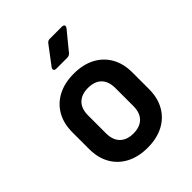

<svg xmlns="http://www.w3.org/2000/svg" viewBox="-221 -909 1042 1042"><g transform="rotate(-45 300.0 -388.0)"><path d="M300 9.2Q229.9 9.2 178.2 -17.7Q126.5 -44.6 98.2 -94.1Q70 -143.6 70 -210.8V-339.2Q70 -406.8 98.2 -456.1Q126.5 -505.4 178.2 -532.3Q229.9 -559.2 300 -559.2Q371.1 -559.2 422.3 -532.3Q473.5 -505.4 501.8 -456.1Q530 -406.8 530 -339.2V-210.8Q530 -143.6 501.8 -94.1Q473.5 -44.6 422.1 -17.7Q370.7 9.2 300 9.2ZM300 -100.1Q350.2 -100.1 377.6 -127.5Q404.9 -155 404.9 -206.7V-343.3Q404.9 -395.6 377.6 -422.8Q350.2 -449.9 300 -449.9Q250.8 -449.9 222.9 -422.8Q195.1 -395.6 195.1 -343.3V-206.7Q195.1 -155 222.9 -127.5Q250.8 -100.1 300 -100.1ZM252.9 -645Q240.9 -645 237.2 -652Q233.4 -659 240.4 -669L318.9 -773Q327.3 -785 342.9 -785H434.3Q447.3 -785 450.8 -778Q454.3 -771 446.3 -760.4L361 -656.4Q351.4 -645 336.4 -645Z"/></g></svg>

Font: Pitagon Sans Mono
Style: Regular
Weight: 400
Monospace: yes
Designer: Travis Tran
Foundry: Pitagon
Version: Version 1.001;gftools[0.9.26]